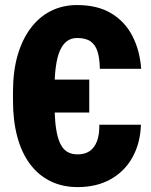

<svg xmlns="http://www.w3.org/2000/svg" viewBox="-20 -741 606 771"><path d="M338.4 -421.4V-289.1H102.5V-421.4ZM378.9 -240.2H545.9Q543.5 -166 512 -109.4Q480.5 -52.7 424.3 -21.2Q368.2 10.3 292 10.3Q230.5 10.3 182.1 -13.7Q133.8 -37.6 100.3 -82.5Q66.9 -127.4 49.6 -191.4Q32.2 -255.4 32.2 -335.4V-373.5Q32.2 -454.1 50.5 -518.1Q68.8 -582 102.8 -627.4Q136.7 -672.9 184.1 -696.8Q231.4 -720.7 289.6 -720.7Q371.6 -720.7 426.8 -687.5Q481.9 -654.3 511.7 -596.4Q541.5 -538.6 546.9 -464.8H380.9Q380.4 -504.9 372.1 -532.5Q363.8 -560.1 344.5 -574.2Q325.2 -588.4 289.6 -588.4Q266.6 -588.4 249.5 -576.2Q232.4 -564 220.9 -538.3Q209.5 -512.7 204.1 -472.2Q198.7 -431.6 198.7 -374.5V-335.4Q198.7 -290 201.7 -255.1Q204.6 -220.2 211.2 -194.8Q217.8 -169.4 228.3 -153.1Q238.8 -136.7 254.6 -128.9Q270.5 -121.1 292 -121.1Q320.8 -121.1 340.1 -134.3Q359.4 -147.5 369.4 -173.8Q379.4 -200.2 378.9 -240.2Z"/></svg>

Font: Roboto Condensed Black
Style: Regular
Weight: 900
Designer: Christian Robertson
Foundry: Google
Version: Version 3.008; 2023